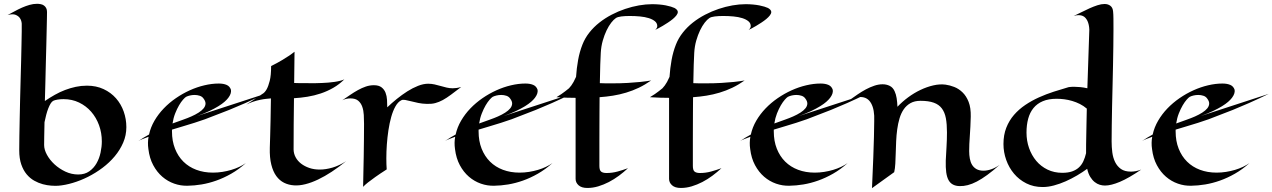

<svg xmlns="http://www.w3.org/2000/svg" viewBox="-20 -959 6687 1009"><path d="M644 -291Q644 -248 627.4 -209.5Q610.8 -170.9 583 -137.7Q555.2 -104.5 518.8 -77.1Q482.4 -49.8 442.6 -29.8Q402.8 -9.8 362.3 2.2Q321.8 14.2 286.1 17.1Q270.5 18.1 249 16.6Q227.5 15.1 204.8 9Q182.1 2.9 159.9 -9.5Q137.7 -22 120.1 -43Q102.5 -64 91.8 -95Q81.1 -126 81.1 -168.9Q81.1 -201.2 81.8 -244.1Q82.5 -287.1 83.5 -336.2Q84.5 -385.3 85.7 -437.7Q86.9 -490.2 88.4 -541.5Q89.8 -592.8 91.1 -640.4Q92.3 -688 93 -727.1Q93.8 -766.1 94.2 -794.4Q94.7 -822.8 94.2 -835Q92.8 -852.5 84 -864.7Q76.7 -875 61.8 -881.1Q46.9 -887.2 20 -879.9Q38.6 -889.6 57.6 -900.1Q76.7 -910.6 96.2 -919.2Q115.7 -927.7 135.3 -933.3Q154.8 -939 174.8 -939Q185.1 -939 194.6 -937Q204.1 -935.1 211.2 -929.9Q218.3 -924.8 222.7 -916.5Q227.1 -908.2 227.1 -896Q227.1 -887.2 226.6 -862.8Q226.1 -838.4 225.3 -802.2Q224.6 -766.1 223.4 -721.2Q222.2 -676.3 220.9 -627.2Q219.7 -578.1 218.5 -527.1Q217.3 -476.1 215.8 -428.2Q241.7 -445.8 268.1 -460.7Q294.4 -475.6 322 -486.1Q349.6 -496.6 378.2 -502.7Q406.7 -508.8 437 -508.8Q485.8 -508.8 524.4 -490.7Q563 -472.7 589.6 -442.4Q616.2 -412.1 630.1 -372.8Q644 -333.5 644 -291ZM211.9 -196.8Q211.9 -172.4 226.8 -145.3Q241.7 -118.2 266.6 -95.2Q291.5 -72.3 323.7 -57.1Q356 -42 391.1 -42Q425.3 -42 449 -58.6Q472.7 -75.2 487.3 -100.8Q502 -126.5 508.5 -157.2Q515.1 -188 515.1 -215.8Q515.1 -260.7 500.5 -301Q485.8 -341.3 459.2 -371.8Q432.6 -402.3 395.5 -420.2Q358.4 -438 314 -438Q295.9 -438 281.7 -435.5Q267.6 -433.1 259.8 -429.2Q252.4 -425.3 245.8 -414.6Q239.3 -403.8 233.4 -388.7Q227.5 -373.5 222.7 -355Q217.8 -336.4 213.9 -316.9Q212.9 -273.9 212.4 -241.7Q211.9 -209.5 211.9 -196.8Z M1373 -465.8Q1316.9 -438.5 1268.8 -417.2Q1220.7 -396 1184.1 -381.3Q1141.6 -364.3 1106 -351.1Q1084 -341.8 1057.4 -332.3Q1030.8 -322.8 1002 -313.7Q973.1 -304.7 943.1 -295.7Q913.1 -286.6 883.8 -277.8V-268.1Q883.8 -217.8 899.7 -177.7Q915.5 -137.7 943.8 -109.6Q972.2 -81.5 1011.7 -66.7Q1051.3 -51.8 1099.1 -51.8Q1124 -51.8 1148.7 -55.7Q1173.3 -59.6 1195.6 -66.2Q1217.8 -72.8 1237.3 -82Q1256.8 -91.3 1272 -102.1Q1234.9 -68.8 1195.6 -46.4Q1156.2 -23.9 1116.9 -10Q1077.6 3.9 1039.3 10.3Q1001 16.6 965.8 17.1Q930.2 18.1 895.8 6.1Q861.3 -5.9 833 -30.3Q804.7 -54.7 785.2 -91.1Q765.6 -127.4 759.8 -175.8Q757.3 -192.9 757.6 -208.7Q757.8 -224.6 760.7 -240.2Q743.7 -233.9 729.7 -228.5Q715.8 -223.1 707 -217.8Q721.2 -227.5 735.4 -236.1Q749.5 -244.6 763.2 -252Q771.5 -290 791.7 -324.7Q812 -359.4 840.6 -389.2Q869.1 -418.9 904.3 -443.1Q939.5 -467.3 977.3 -484.4Q1015.1 -501.5 1054.2 -510.7Q1093.3 -520 1129.9 -520Q1154.3 -520 1171.1 -512.7Q1188 -505.4 1193.8 -486.8Q1196.8 -467.3 1179.7 -444.8Q1172.4 -435.1 1159.9 -424.1Q1147.5 -413.1 1127.7 -400.9Q1107.9 -388.7 1080.3 -375.5Q1052.7 -362.3 1015.1 -349.1ZM985.8 -347.2Q1006.8 -356.4 1023.7 -367.2Q1040.5 -377.9 1050 -389.6Q1059.6 -401.4 1060.1 -414.1Q1060.5 -426.8 1049.8 -440.9Q1042.5 -451.7 1029.5 -455.8Q1016.6 -460 1002.9 -460Q990.2 -460 978.5 -457.3Q966.8 -454.6 958 -450.2Q952.1 -446.8 941.9 -435.3Q931.6 -423.8 920.9 -405.5Q910.2 -387.2 900.6 -363Q891.1 -338.9 886.7 -310.1Q917.5 -321.3 942.4 -330.1Q967.3 -338.9 985.8 -347.2Z M1798.8 -111.8Q1760.7 -81.1 1723.6 -56.6Q1686.5 -32.2 1651.6 -15.6Q1616.7 1 1584.7 9Q1552.7 17.1 1524.9 15.1Q1496.6 13.2 1472.9 1.5Q1449.2 -10.3 1432.1 -33.7Q1415 -57.1 1405.8 -93.8Q1396.5 -130.4 1397.9 -182.1Q1398.4 -210 1399.9 -248Q1400.9 -280.8 1401.9 -329.1Q1402.8 -377.4 1403.8 -441.9Q1393.6 -440.9 1378.7 -439.5Q1363.8 -438 1346.4 -434.3Q1329.1 -430.7 1310.5 -424.6Q1292 -418.5 1273.9 -409.2Q1288.6 -418.5 1303.5 -428.2Q1318.4 -438 1330.6 -446.3Q1344.7 -455.6 1357.9 -464.8Q1371.1 -471.7 1381.3 -489.7Q1390.1 -505.4 1397.5 -534.2Q1404.8 -563 1404.8 -611.8Q1439 -628.9 1462.4 -643.1Q1485.8 -657.2 1500.5 -667Q1517.6 -678.7 1527.8 -687L1525.9 -522.9Q1538.6 -522.5 1550.8 -522.2Q1563 -522 1572.3 -522H1592.8Q1634.8 -521 1672.4 -522.9Q1688.5 -523.4 1705.3 -524.9Q1722.2 -526.4 1737.8 -528.6Q1753.4 -530.8 1766.8 -534.2Q1780.3 -537.6 1789.6 -542Q1763.2 -515.6 1731.7 -497.6Q1700.2 -479.5 1666 -468Q1631.8 -456.5 1595.9 -450.7Q1560.1 -444.8 1524.9 -442.9Q1523.9 -373 1523.4 -305.7Q1522.9 -238.3 1522.9 -172.9Q1523.4 -151.4 1533.7 -132.3Q1543.9 -113.3 1562.3 -99.1Q1580.6 -85 1605.5 -76.4Q1630.4 -67.9 1660.6 -67.9Q1691.4 -67.9 1726.8 -78.1Q1762.2 -88.4 1798.8 -111.8Z M2015.1 -395Q2038.1 -417 2065.2 -439Q2092.3 -460.9 2120.4 -478.8Q2148.4 -496.6 2176.8 -507.8Q2205.1 -519 2230 -519Q2247.1 -519 2263.4 -515.4Q2279.8 -511.7 2295.7 -507.1Q2311.5 -502.4 2327.1 -498.8Q2342.8 -495.1 2358.9 -495.1Q2368.7 -495.1 2379.4 -496.6Q2390.1 -498 2403.8 -502Q2373 -478.5 2350.1 -461.4Q2327.1 -444.3 2307.1 -433.3Q2287.1 -422.4 2267.3 -417.2Q2247.6 -412.1 2223.1 -413.1Q2199.2 -413.6 2178 -418Q2156.7 -422.4 2139.4 -427Q2122.1 -431.6 2109.1 -433.8Q2096.2 -436 2088.9 -432.1Q2071.3 -423.3 2058.1 -399.9Q2044.9 -376.5 2035.9 -344.2Q2026.9 -312 2021.2 -274.4Q2015.6 -236.8 2012.9 -199.2Q2010.3 -161.6 2010.3 -127.7Q2010.3 -93.8 2012.2 -68.8Q1975.6 -45.4 1951.7 -28.3Q1927.7 -11.2 1913.6 0Q1897 13.2 1888.2 22.9Q1888.7 -6.3 1889.6 -48.1Q1890.6 -89.8 1891.4 -135.7Q1892.1 -181.6 1892.6 -226.8Q1893.1 -272 1893.1 -308.1Q1893.1 -331.1 1891.8 -354.7Q1890.6 -378.4 1883.8 -397.9Q1877 -417.5 1862.5 -429.7Q1848.1 -441.9 1821.8 -441.9Q1811.5 -441.9 1800.5 -439.7Q1789.6 -437.5 1778.8 -432.1Q1799.3 -445.8 1819.8 -460Q1840.3 -474.1 1861.1 -485.6Q1881.8 -497.1 1902.6 -504.2Q1923.3 -511.2 1944.8 -511.2Q1970.7 -511.2 1985.1 -500Q1999.5 -488.8 2006.1 -471.7Q2012.7 -454.6 2013.9 -434.1Q2015.1 -413.6 2015.1 -395Z M2984.4 -465.8Q2928.2 -438.5 2880.1 -417.2Q2832 -396 2795.4 -381.3Q2752.9 -364.3 2717.3 -351.1Q2695.3 -341.8 2668.7 -332.3Q2642.1 -322.8 2613.3 -313.7Q2584.5 -304.7 2554.4 -295.7Q2524.4 -286.6 2495.1 -277.8V-268.1Q2495.1 -217.8 2511 -177.7Q2526.9 -137.7 2555.2 -109.6Q2583.5 -81.5 2623 -66.7Q2662.6 -51.8 2710.4 -51.8Q2735.4 -51.8 2760 -55.7Q2784.7 -59.6 2806.9 -66.2Q2829.1 -72.8 2848.6 -82Q2868.2 -91.3 2883.3 -102.1Q2846.2 -68.8 2806.9 -46.4Q2767.6 -23.9 2728.3 -10Q2689 3.9 2650.6 10.3Q2612.3 16.6 2577.1 17.1Q2541.5 18.1 2507.1 6.1Q2472.7 -5.9 2444.3 -30.3Q2416 -54.7 2396.5 -91.1Q2377 -127.4 2371.1 -175.8Q2368.7 -192.9 2368.9 -208.7Q2369.1 -224.6 2372.1 -240.2Q2355 -233.9 2341.1 -228.5Q2327.1 -223.1 2318.4 -217.8Q2332.5 -227.5 2346.7 -236.1Q2360.8 -244.6 2374.5 -252Q2382.8 -290 2403.1 -324.7Q2423.3 -359.4 2451.9 -389.2Q2480.5 -418.9 2515.6 -443.1Q2550.8 -467.3 2588.6 -484.4Q2626.5 -501.5 2665.5 -510.7Q2704.6 -520 2741.2 -520Q2765.6 -520 2782.5 -512.7Q2799.3 -505.4 2805.2 -486.8Q2808.1 -467.3 2791 -444.8Q2783.7 -435.1 2771.2 -424.1Q2758.8 -413.1 2739 -400.9Q2719.2 -388.7 2691.7 -375.5Q2664.1 -362.3 2626.5 -349.1ZM2597.2 -347.2Q2618.2 -356.4 2635 -367.2Q2651.9 -377.9 2661.4 -389.6Q2670.9 -401.4 2671.4 -414.1Q2671.9 -426.8 2661.1 -440.9Q2653.8 -451.7 2640.9 -455.8Q2627.9 -460 2614.3 -460Q2601.6 -460 2589.8 -457.3Q2578.1 -454.6 2569.3 -450.2Q2563.5 -446.8 2553.2 -435.3Q2543 -423.8 2532.2 -405.5Q2521.5 -387.2 2512 -363Q2502.4 -338.9 2498 -310.1Q2528.8 -321.3 2553.7 -330.1Q2578.6 -338.9 2597.2 -347.2Z M3401.9 -536.1Q3370.1 -513.7 3337.4 -498Q3304.7 -482.4 3270.5 -472.2Q3236.3 -461.9 3201.4 -456.3Q3166.5 -450.7 3130.9 -448.2Q3130.4 -408.7 3130.4 -368.2Q3130.4 -327.6 3130.1 -289.3Q3129.9 -251 3129.9 -216.8Q3129.9 -182.6 3129.9 -155.8Q3129.9 -128.9 3129.9 -110.8Q3129.9 -92.8 3129.9 -86.9Q3129.9 -64 3139.4 -56.9Q3148.9 -49.8 3167 -49.8Q3197.3 -49.8 3225.6 -57.6Q3253.9 -65.4 3280.3 -75.2Q3258.3 -54.7 3232.7 -35.6Q3207 -16.6 3179.7 -2.4Q3152.3 11.7 3123.8 20.3Q3095.2 28.8 3066.9 28.8Q3036.1 28.8 3020.5 14.6Q3004.9 0.5 3004.9 -19V-444.8Q2982.4 -444.8 2957.5 -445.6Q2932.6 -446.3 2904.3 -448.2Q2918.5 -456.5 2930.4 -464.8Q2942.4 -473.1 2951.2 -480Q2961.4 -487.8 2970.2 -495.1Q2976.1 -501 2982.4 -509.8Q2987.8 -517.1 2994.1 -528.3Q3000.5 -539.6 3007.3 -555.2Q3010.3 -600.6 3018.1 -643.8Q3025.9 -687 3041 -725.1Q3054.2 -758.8 3077.1 -787.8Q3100.1 -816.9 3129.9 -840.3Q3159.7 -863.8 3194.3 -881.8Q3229 -899.9 3265.4 -912.1Q3301.8 -924.3 3338.1 -930.7Q3374.5 -937 3407.2 -937Q3427.2 -937 3445.6 -935.3Q3463.9 -933.6 3479 -930.7Q3494.1 -927.7 3505.9 -924.1Q3517.6 -920.4 3524.9 -917Q3542 -907.2 3542 -896Q3542 -887.7 3534.7 -878.2Q3527.3 -868.7 3515.9 -859.1Q3504.4 -849.6 3490.2 -840.3Q3476.1 -831.1 3462.9 -823.2Q3449.7 -815.4 3439 -809.8Q3428.2 -804.2 3422.9 -801.8Q3429.2 -807.1 3431.6 -812.3Q3434.1 -817.4 3434.1 -821.8Q3434.1 -836.9 3421.9 -847.2Q3409.7 -857.4 3389.4 -863.8Q3369.1 -870.1 3343 -872.6Q3316.9 -875 3289.1 -875Q3265.1 -875 3245.1 -872.6Q3225.1 -870.1 3216.3 -863.8Q3205.1 -856.4 3192.1 -839.8Q3179.2 -823.2 3167.7 -799.3Q3156.2 -775.4 3147.7 -745.6Q3139.2 -715.8 3137.2 -682.1Q3135.7 -661.6 3134.5 -619.4Q3133.3 -577.1 3132.3 -522Q3148.9 -521 3164.6 -521Q3180.2 -521 3195.3 -521Q3241.7 -521 3279.5 -523.2Q3317.4 -525.4 3344.7 -528.3Q3376.5 -531.7 3401.9 -536.1Z M3893.1 -536.1Q3861.3 -513.7 3828.6 -498Q3795.9 -482.4 3761.7 -472.2Q3727.5 -461.9 3692.6 -456.3Q3657.7 -450.7 3622.1 -448.2Q3621.6 -408.7 3621.6 -368.2Q3621.6 -327.6 3621.3 -289.3Q3621.1 -251 3621.1 -216.8Q3621.1 -182.6 3621.1 -155.8Q3621.1 -128.9 3621.1 -110.8Q3621.1 -92.8 3621.1 -86.9Q3621.1 -64 3630.6 -56.9Q3640.1 -49.8 3658.2 -49.8Q3688.5 -49.8 3716.8 -57.6Q3745.1 -65.4 3771.5 -75.2Q3749.5 -54.7 3723.9 -35.6Q3698.2 -16.6 3670.9 -2.4Q3643.6 11.7 3615 20.3Q3586.4 28.8 3558.1 28.8Q3527.3 28.8 3511.7 14.6Q3496.1 0.5 3496.1 -19V-444.8Q3473.6 -444.8 3448.7 -445.6Q3423.8 -446.3 3395.5 -448.2Q3409.7 -456.5 3421.6 -464.8Q3433.6 -473.1 3442.4 -480Q3452.6 -487.8 3461.4 -495.1Q3467.3 -501 3473.6 -509.8Q3479 -517.1 3485.4 -528.3Q3491.7 -539.6 3498.5 -555.2Q3501.5 -600.6 3509.3 -643.8Q3517.1 -687 3532.2 -725.1Q3545.4 -758.8 3568.4 -787.8Q3591.3 -816.9 3621.1 -840.3Q3650.9 -863.8 3685.5 -881.8Q3720.2 -899.9 3756.6 -912.1Q3793 -924.3 3829.3 -930.7Q3865.7 -937 3898.4 -937Q3918.5 -937 3936.8 -935.3Q3955.1 -933.6 3970.2 -930.7Q3985.4 -927.7 3997.1 -924.1Q4008.8 -920.4 4016.1 -917Q4033.2 -907.2 4033.2 -896Q4033.2 -887.7 4025.9 -878.2Q4018.6 -868.7 4007.1 -859.1Q3995.6 -849.6 3981.4 -840.3Q3967.3 -831.1 3954.1 -823.2Q3940.9 -815.4 3930.2 -809.8Q3919.4 -804.2 3914.1 -801.8Q3920.4 -807.1 3922.9 -812.3Q3925.3 -817.4 3925.3 -821.8Q3925.3 -836.9 3913.1 -847.2Q3900.9 -857.4 3880.6 -863.8Q3860.4 -870.1 3834.2 -872.6Q3808.1 -875 3780.3 -875Q3756.3 -875 3736.3 -872.6Q3716.3 -870.1 3707.5 -863.8Q3696.3 -856.4 3683.3 -839.8Q3670.4 -823.2 3658.9 -799.3Q3647.5 -775.4 3638.9 -745.6Q3630.4 -715.8 3628.4 -682.1Q3627 -661.6 3625.7 -619.4Q3624.5 -577.1 3623.5 -522Q3640.1 -521 3655.8 -521Q3671.4 -521 3686.5 -521Q3732.9 -521 3770.8 -523.2Q3808.6 -525.4 3835.9 -528.3Q3867.7 -531.7 3893.1 -536.1Z M4535.6 -465.8Q4479.5 -438.5 4431.4 -417.2Q4383.3 -396 4346.7 -381.3Q4304.2 -364.3 4268.6 -351.1Q4246.6 -341.8 4220 -332.3Q4193.4 -322.8 4164.6 -313.7Q4135.7 -304.7 4105.7 -295.7Q4075.7 -286.6 4046.4 -277.8V-268.1Q4046.4 -217.8 4062.3 -177.7Q4078.1 -137.7 4106.4 -109.6Q4134.8 -81.5 4174.3 -66.7Q4213.9 -51.8 4261.7 -51.8Q4286.6 -51.8 4311.3 -55.7Q4335.9 -59.6 4358.2 -66.2Q4380.4 -72.8 4399.9 -82Q4419.4 -91.3 4434.6 -102.1Q4397.5 -68.8 4358.2 -46.4Q4318.8 -23.9 4279.5 -10Q4240.2 3.9 4201.9 10.3Q4163.6 16.6 4128.4 17.1Q4092.8 18.1 4058.3 6.1Q4023.9 -5.9 3995.6 -30.3Q3967.3 -54.7 3947.8 -91.1Q3928.2 -127.4 3922.4 -175.8Q3919.9 -192.9 3920.2 -208.7Q3920.4 -224.6 3923.3 -240.2Q3906.2 -233.9 3892.3 -228.5Q3878.4 -223.1 3869.6 -217.8Q3883.8 -227.5 3897.9 -236.1Q3912.1 -244.6 3925.8 -252Q3934.1 -290 3954.3 -324.7Q3974.6 -359.4 4003.2 -389.2Q4031.7 -418.9 4066.9 -443.1Q4102.1 -467.3 4139.9 -484.4Q4177.7 -501.5 4216.8 -510.7Q4255.9 -520 4292.5 -520Q4316.9 -520 4333.7 -512.7Q4350.6 -505.4 4356.4 -486.8Q4359.4 -467.3 4342.3 -444.8Q4335 -435.1 4322.5 -424.1Q4310.1 -413.1 4290.3 -400.9Q4270.5 -388.7 4242.9 -375.5Q4215.3 -362.3 4177.7 -349.1ZM4148.4 -347.2Q4169.4 -356.4 4186.3 -367.2Q4203.1 -377.9 4212.6 -389.6Q4222.2 -401.4 4222.7 -414.1Q4223.1 -426.8 4212.4 -440.9Q4205.1 -451.7 4192.1 -455.8Q4179.2 -460 4165.5 -460Q4152.8 -460 4141.1 -457.3Q4129.4 -454.6 4120.6 -450.2Q4114.7 -446.8 4104.5 -435.3Q4094.2 -423.8 4083.5 -405.5Q4072.8 -387.2 4063.2 -363Q4053.7 -338.9 4049.3 -310.1Q4080.1 -321.3 4105 -330.1Q4129.9 -338.9 4148.4 -347.2Z M4679.2 -54.2 4562.5 29.8Q4566.9 -64.5 4569.3 -130.9Q4571.8 -197.3 4572.8 -240.2Q4574.2 -290.5 4574.2 -323.2Q4576.7 -382.3 4558.1 -415.8Q4539.6 -449.2 4501.5 -449.2Q4489.3 -449.2 4475.8 -445.6Q4462.4 -441.9 4447.3 -435.1Q4466.3 -448.7 4487.3 -463.1Q4508.3 -477.5 4530.3 -489.3Q4552.2 -501 4574.5 -508.5Q4596.7 -516.1 4618.2 -516.1Q4638.7 -516.1 4655.5 -507.8Q4672.4 -499.5 4681.2 -480Q4689 -463.4 4692.1 -442.9Q4695.3 -422.4 4696.3 -397.9Q4721.2 -424.3 4752.2 -447.3Q4783.2 -470.2 4816.9 -486.3Q4850.6 -502.4 4884.8 -510.3Q4918.9 -518.1 4949.2 -514.2Q4971.2 -511.2 4994.9 -502Q5018.6 -492.7 5038.3 -473.6Q5058.1 -454.6 5070.3 -423.6Q5082.5 -392.6 5081.5 -346.2Q5080.1 -291.5 5076.7 -245.8Q5073.2 -200.2 5073.2 -165Q5073.2 -144 5076.7 -125.2Q5080.1 -106.4 5088.6 -92.5Q5097.2 -78.6 5111.8 -70.3Q5126.5 -62 5148.4 -62Q5168 -62 5189.7 -69.6Q5211.4 -77.1 5233.4 -92.8Q5197.8 -61 5168.2 -39.6Q5138.7 -18.1 5113.3 -4.9Q5087.9 8.3 5065.9 13.9Q5043.9 19.5 5023.4 19Q5002.9 18.6 4988.3 11Q4973.6 3.4 4964.8 -12.5Q4956.1 -28.3 4952.6 -53.5Q4949.2 -78.6 4950.2 -115.2Q4951.7 -147.5 4954.1 -186.3Q4956.5 -225.1 4956.5 -263.2Q4956.5 -306.6 4950.7 -337.9Q4944.8 -369.1 4929.4 -389.4Q4914.1 -409.7 4887 -419.4Q4859.9 -429.2 4817.4 -429.2Q4786.6 -429.2 4765.1 -417.2Q4743.7 -405.3 4729.5 -384.8Q4715.3 -364.3 4707.3 -337.2Q4699.2 -310.1 4695.1 -279.5Q4690.9 -249 4689.5 -217Q4688 -185.1 4687.3 -155.3Q4686.5 -125.5 4685.1 -99.4Q4683.6 -73.2 4679.2 -54.2Z M5977.5 -67.9Q5911.6 -22.9 5865.2 -3.4Q5818.8 16.1 5786.6 16.1Q5773.4 16.1 5759.5 12Q5745.6 7.8 5732.9 -2.2Q5720.2 -12.2 5709.7 -29.1Q5699.2 -45.9 5693.4 -71.8Q5669.4 -54.2 5640.4 -37.1Q5611.3 -20 5580.6 -6.3Q5549.8 7.3 5518.8 15.6Q5487.8 23.9 5459.5 23.9Q5411.6 23.9 5373.5 4.6Q5335.4 -14.6 5308.8 -46.4Q5282.2 -78.1 5267.8 -118.7Q5253.4 -159.2 5253.4 -202.1Q5253.4 -250 5268.3 -287.8Q5283.2 -325.7 5308.8 -355.2Q5334.5 -384.8 5368.2 -407.5Q5401.9 -430.2 5439.9 -447.3Q5478 -464.4 5518.1 -477.3Q5558.1 -490.2 5595.7 -501Q5599.1 -501.5 5604 -502Q5607.9 -502.4 5613.5 -502.7Q5619.1 -502.9 5626.5 -502.9Q5640.1 -502.9 5657.5 -501.2Q5674.8 -499.5 5694.3 -495.1L5704.6 -803.2Q5703.6 -830.1 5694.8 -849.1Q5690.9 -856.9 5685.1 -864Q5679.2 -871.1 5670.7 -875Q5662.1 -878.9 5650.1 -879.4Q5638.2 -879.9 5622.6 -875Q5641.6 -883.8 5663.1 -894.8Q5684.6 -905.8 5705.8 -915.3Q5727.1 -924.8 5747.3 -931.4Q5767.6 -938 5784.7 -938Q5803.2 -938 5815.7 -928.2Q5828.1 -918.5 5829.6 -897.9Q5831.1 -884.3 5831.3 -860.4Q5831.5 -836.4 5831.5 -803.2Q5831.5 -763.7 5830.8 -715.1Q5830.1 -666.5 5829.1 -613.8Q5828.1 -561 5826.7 -506.3Q5825.2 -451.7 5824.2 -399.4Q5823.2 -347.2 5822.5 -300Q5821.8 -252.9 5821.8 -215.8Q5821.8 -186.5 5825.4 -158.2Q5829.1 -129.9 5840.1 -107.4Q5851.1 -85 5870.8 -71Q5890.6 -57.1 5923.3 -57.1Q5935.5 -57.1 5949 -59.6Q5962.4 -62 5977.5 -67.9ZM5691.4 -388.2Q5674.3 -402.8 5654.8 -412.6Q5635.3 -422.4 5614.5 -428.5Q5593.8 -434.6 5573 -437.3Q5552.2 -439.9 5532.7 -439.9Q5490.2 -439.9 5460.2 -427.2Q5430.2 -414.6 5411.1 -391.1Q5392.1 -367.7 5383.3 -335Q5374.5 -302.2 5374.5 -262.2Q5374.5 -219.2 5387.9 -180.9Q5401.4 -142.6 5425.8 -113.5Q5450.2 -84.5 5485.1 -67.6Q5520 -50.8 5562.5 -50.8Q5592.8 -50.8 5614.3 -58.3Q5635.7 -65.9 5650.1 -79.3Q5664.6 -92.8 5673.3 -111.8Q5682.1 -130.9 5687.5 -153.8Q5687.5 -172.9 5687.7 -198.5Q5688 -224.1 5688.7 -254.2Q5689.5 -284.2 5689.9 -318.1Q5690.4 -352.1 5691.4 -388.2Z M6647.5 -465.8Q6591.3 -438.5 6543.2 -417.2Q6495.1 -396 6458.5 -381.3Q6416 -364.3 6380.4 -351.1Q6358.4 -341.8 6331.8 -332.3Q6305.2 -322.8 6276.4 -313.7Q6247.6 -304.7 6217.5 -295.7Q6187.5 -286.6 6158.2 -277.8V-268.1Q6158.2 -217.8 6174.1 -177.7Q6189.9 -137.7 6218.3 -109.6Q6246.6 -81.5 6286.1 -66.7Q6325.7 -51.8 6373.5 -51.8Q6398.4 -51.8 6423.1 -55.7Q6447.8 -59.6 6470 -66.2Q6492.2 -72.8 6511.7 -82Q6531.2 -91.3 6546.4 -102.1Q6509.3 -68.8 6470 -46.4Q6430.7 -23.9 6391.4 -10Q6352.1 3.9 6313.7 10.3Q6275.4 16.6 6240.2 17.1Q6204.6 18.1 6170.2 6.1Q6135.7 -5.9 6107.4 -30.3Q6079.1 -54.7 6059.6 -91.1Q6040 -127.4 6034.2 -175.8Q6031.7 -192.9 6032 -208.7Q6032.2 -224.6 6035.2 -240.2Q6018.1 -233.9 6004.2 -228.5Q5990.2 -223.1 5981.4 -217.8Q5995.6 -227.5 6009.8 -236.1Q6023.9 -244.6 6037.6 -252Q6045.9 -290 6066.2 -324.7Q6086.4 -359.4 6115 -389.2Q6143.6 -418.9 6178.7 -443.1Q6213.9 -467.3 6251.7 -484.4Q6289.6 -501.5 6328.6 -510.7Q6367.7 -520 6404.3 -520Q6428.7 -520 6445.6 -512.7Q6462.4 -505.4 6468.3 -486.8Q6471.2 -467.3 6454.1 -444.8Q6446.8 -435.1 6434.3 -424.1Q6421.9 -413.1 6402.1 -400.9Q6382.3 -388.7 6354.7 -375.5Q6327.1 -362.3 6289.6 -349.1ZM6260.3 -347.2Q6281.2 -356.4 6298.1 -367.2Q6314.9 -377.9 6324.5 -389.6Q6334 -401.4 6334.5 -414.1Q6335 -426.8 6324.2 -440.9Q6316.9 -451.7 6304 -455.8Q6291 -460 6277.3 -460Q6264.6 -460 6252.9 -457.3Q6241.2 -454.6 6232.4 -450.2Q6226.6 -446.8 6216.3 -435.3Q6206.1 -423.8 6195.3 -405.5Q6184.6 -387.2 6175 -363Q6165.5 -338.9 6161.1 -310.1Q6191.9 -321.3 6216.8 -330.1Q6241.7 -338.9 6260.3 -347.2Z"/></svg>

Font: Eagle Lake
Style: Regular
Weight: 400
Designer: Astigmatic (AOETI)
Foundry: Astigmatic (AOETI)
Version: Version 1.000